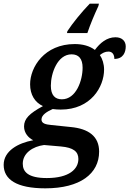

<svg xmlns="http://www.w3.org/2000/svg" viewBox="-69 -786 705 1046"><path d="M298 -616 296 -606H407C423 -654 446 -708 467 -753L470 -766H420C377 -722 325 -658 298 -616ZM178 240C368 240 471 160 471 40C471 -43 414 -85 316 -94L210 -105C180 -108 157 -113 157 -135C157 -160 187 -178 218 -192C229 -190 250 -189 262 -189C426 -189 498 -313 498 -407C498 -437 489 -466 475 -486C489 -497 503 -505 522 -505C543 -505 554 -489 554 -465C602 -465 616 -501 616 -533C616 -561 597 -583 560 -583C513 -583 476 -552 448 -514C419 -536 381 -546 338 -546C173 -546 95 -420 95 -327C95 -270 121 -228 165 -208C91 -168 62 -139 62 -97C62 -61 86 -35 112 -22C30 -7 -49 36 -49 112C-49 191 20 240 178 240ZM268 -245C231 -245 208 -267 208 -319C208 -387 244 -490 321 -490C359 -490 381 -467 381 -417C381 -348 346 -245 268 -245ZM186 184C84 184 55 150 55 106C55 48 110 12 171 4L263 12C331 18 358 40 358 80C358 135 308 184 186 184Z"/></svg>

Font: Noto Serif SemiBold
Style: Italic
Weight: 600
Italic angle: -12°
Designer: Monotype Design Team
Foundry: Monotype Imaging Inc.
Version: Version 2.014